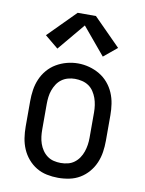

<svg xmlns="http://www.w3.org/2000/svg" viewBox="-86 -823 672 891"><g transform="rotate(10 250.0 -377.0)"><path d="M250 8Q223 8 196.5 2.5Q170 -3 147.5 -16.5Q125 -30 107.5 -50.5Q90 -71 79.5 -95.5Q69 -120 65 -146.5Q61 -173 61 -200V-320Q61 -347 65 -373.5Q69 -400 79.5 -424.5Q90 -449 107.5 -469.5Q125 -490 148 -503.5Q171 -517 197 -524Q223 -531 250 -531Q277 -531 303 -524Q329 -517 352 -503.5Q375 -490 392.5 -469.5Q410 -449 420.5 -424.5Q431 -400 435 -373.5Q439 -347 439 -320V-200Q439 -173 435 -146.5Q431 -120 420.5 -95.5Q410 -71 392.5 -50.5Q375 -30 352.5 -16.5Q330 -3 303.5 2.5Q277 8 250 8ZM250 -62Q267 -62 283.5 -66Q300 -70 313.5 -80Q327 -90 336.5 -104Q346 -118 351.5 -134Q357 -150 359.5 -166.5Q362 -183 362 -200V-320Q362 -337 359.5 -354Q357 -371 351.5 -386.5Q346 -402 336.5 -416.5Q327 -431 313 -440.5Q299 -450 282 -454Q265 -458 248 -458Q232 -458 215.5 -453.5Q199 -449 185.5 -439Q172 -429 163 -415Q154 -401 148.5 -385.5Q143 -370 141 -353.5Q139 -337 139 -320V-200Q139 -183 141 -166.5Q143 -150 148.5 -134Q154 -118 163.5 -104Q173 -90 186.5 -80Q200 -70 216.5 -66Q233 -62 250 -62ZM143 -582 80 -634 207 -762H293L420 -634L357 -582L250 -710Z"/></g></svg>

Font: Iosevka Gothic
Style: Regular
Weight: 400
Monospace: yes
Designer: Belleve Invis
Foundry: Belleve Invis
Version: Version 15.5.1; ttfautohint (v1.8.4)